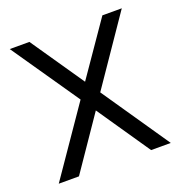

<svg xmlns="http://www.w3.org/2000/svg" viewBox="-98 -585 630 670"><g transform="rotate(-20 217.0 -250.0)"><path d="M218 -196 352 0H425L254 -250L425 -500H353L217 -303L82 -500H9L181 -250L9 0H84Z"/></g></svg>

Font: Unageo
Style: Light
Weight: 300
Designer: Richard Sepsi
Foundry: Richard Sepsi
Version: Version 2.000